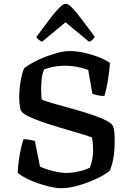

<svg xmlns="http://www.w3.org/2000/svg" viewBox="-20 -988 686 1008"><path d="M300 0Q275 0 243 -7.5Q211 -15 177.5 -26.5Q144 -38 116.5 -52.5Q89 -67 73 -80Q74 -111 78.5 -144.5Q83 -178 90 -208Q97 -238 103 -257Q123 -257 139.5 -253.5Q156 -250 163 -248L190 -113Q208 -105 233 -97Q258 -89 284.5 -84.5Q311 -80 330 -80Q348 -80 370.5 -83.5Q393 -87 414.5 -93.5Q436 -100 451 -107Q459 -124 464 -148.5Q469 -173 469 -200Q469 -215 467.5 -233.5Q466 -252 462 -267Q431 -278 386.5 -291Q342 -304 293.5 -318.5Q245 -333 201 -348Q157 -363 126.5 -378.5Q96 -394 89 -409Q85 -422 83 -440Q81 -458 81 -477Q81 -519 88.5 -563Q96 -607 107 -630Q126 -645 155.5 -661Q185 -677 219 -690Q253 -703 286 -711.5Q319 -720 344 -720Q382 -720 422.5 -711Q463 -702 498.5 -688Q534 -674 557 -658Q556 -637 553 -612.5Q550 -588 546 -563Q542 -538 537 -517.5Q532 -497 528 -484Q509 -484 491.5 -488Q474 -492 465 -496L443 -621Q427 -627 407.5 -632Q388 -637 366.5 -640Q345 -643 323 -643Q305 -643 286 -641Q267 -639 248.5 -634.5Q230 -630 212 -624Q203 -605 199.5 -577.5Q196 -550 196 -522Q196 -504 197 -490Q198 -476 199 -465Q224 -455 268 -442.5Q312 -430 363 -416Q414 -402 460.5 -386.5Q507 -371 539 -354.5Q571 -338 575 -321Q579 -308 580.5 -291Q582 -274 582 -248Q582 -200 576 -162.5Q570 -125 557 -93Q545 -81 517.5 -65.5Q490 -50 453 -35Q416 -20 376 -10Q336 0 300 0ZM201 -769Q191 -773 182.5 -780Q174 -787 171 -794Q210 -847 239.5 -886Q269 -925 290.5 -946.5Q312 -968 325 -968Q339 -968 360.5 -945.5Q382 -923 411.5 -883.5Q441 -844 478 -794Q474 -789 466.5 -780.5Q459 -772 447 -769L324 -871Z"/></svg>

Font: Texturina 12pt Medium
Style: Regular
Weight: 500
Designer: Guillermo Torres Carreño
Foundry: Omnibus-Type
Version: Version 1.002